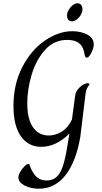

<svg xmlns="http://www.w3.org/2000/svg" viewBox="-20 -894 623 1169"><path d="M92 187Q92 171 103.5 151.5Q115 132 130 118Q145 104 154 104Q160 104 161 113Q179 163 203.5 184Q228 205 264 205Q299 205 322.5 185Q346 165 361.5 121Q377 77 389 1L403 -81Q321 0 231 0Q153 0 107.5 -64Q62 -128 62 -249Q62 -382 116 -486Q170 -590 253.5 -647Q337 -704 420 -704Q472 -704 511.5 -683.5Q551 -663 551 -622Q551 -613 546 -596Q541 -579 528 -558Q522 -550 518 -546.5Q514 -543 508 -543Q502 -543 499 -549Q496 -555 494.5 -564.5Q493 -574 492 -578Q484 -615 459 -633Q434 -651 389 -651Q308 -651 253.5 -589.5Q199 -528 172.5 -438.5Q146 -349 146 -265Q146 -169 181 -119Q216 -69 277 -69Q317 -69 355 -92Q393 -115 418 -166L438 -314Q440 -338 465.5 -362.5Q491 -387 513 -387Q525 -387 525 -381Q525 -379 514.5 -364.5Q504 -350 500 -316L469 -61Q443 91 378.5 173Q314 255 217 255Q167 255 129.5 235.5Q92 216 92 187ZM388 -800Q388 -825 409.5 -849.5Q431 -874 452 -874Q466 -874 474 -864Q482 -854 482 -838Q482 -812 461 -788Q440 -764 418 -764Q404 -764 396 -774Q388 -784 388 -800Z"/></svg>

Font: Charm
Style: Regular
Weight: 400
Designer: Katatrad Aksorn Co.,Ltd.
Foundry: Cadson Demak Co.,Ltd.
Version: Version 1.001